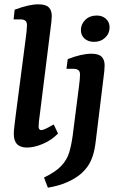

<svg xmlns="http://www.w3.org/2000/svg" viewBox="-20 -677 547 890"><path d="M105 7Q44 7 44 -56Q44 -71 47 -95Q50 -119 53 -144L100 -505Q102 -518 103.5 -535Q105 -552 105 -560Q105 -575 97.5 -581Q90 -587 76 -587H43L48 -632Q114 -657 158 -657Q192 -657 206 -643Q220 -629 220 -603Q220 -593 218.5 -578.5Q217 -564 215 -550L164 -142Q162 -130 160.5 -115Q159 -100 159 -91Q159 -74 171 -74Q179 -74 193.5 -81Q208 -88 229 -100L249 -58Q219 -27 178.5 -10Q138 7 105 7ZM202 193 184 146Q238 120 264.5 91.5Q291 63 301 29Q311 -5 317 -49L346 -276Q348 -289 349.5 -306Q351 -323 351 -331Q351 -346 343 -352Q335 -358 321 -358H288L294 -403Q358 -428 404 -428Q437 -428 451 -414Q465 -400 465 -374Q465 -363 463.5 -347.5Q462 -332 460 -318L424 -24Q419 20 409 48.5Q399 77 385.5 95.5Q372 114 356 128Q329 151 290 168Q251 185 202 193ZM416 -483Q389 -483 372 -498Q355 -513 355 -538Q355 -565 375.5 -585Q396 -605 428 -605Q455 -605 471.5 -589.5Q488 -574 488 -550Q488 -522 467.5 -502.5Q447 -483 416 -483Z"/></svg>

Font: Yrsa SemiBold
Style: Italic
Weight: 600
Italic angle: -7.10001°
Version: Version 2.004